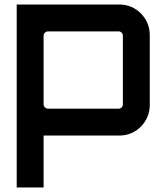

<svg xmlns="http://www.w3.org/2000/svg" viewBox="-20 -600 704 850"><path d="M173 230V0H510C583 0 643 -61 643 -134V-446C643 -519 583 -580 510 -580H54V230ZM192 -119C182 -119 173 -128 173 -138V-442C173 -452 182 -461 192 -461H506C516 -461 524 -452 524 -442V-138C524 -128 516 -119 506 -119Z"/></svg>

Font: Orbitron SemiBold
Style: Regular
Weight: 600
Designer: Matt McInerney
Foundry: The League of Moveable Type
Version: Version 2.001